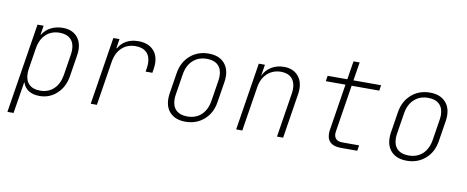

<svg xmlns="http://www.w3.org/2000/svg" viewBox="-72 -1029 3744 1538"><g transform="rotate(10 1800.0 -260.0)"><path d="M512 -404Q512 -391 508 -361L481 -190Q467 -100 408 -45Q349 10 267 10Q214 10 178.5 -12.5Q143 -35 131 -75H128L116 0L87 180H37L153 -550H203L191 -475H194Q218 -515 261 -537.5Q304 -560 358 -560Q430 -560 471 -518Q512 -476 512 -404ZM458 -361Q461 -381 461 -399Q461 -455 429.5 -486Q398 -517 340 -517Q273 -517 229 -476Q185 -435 173 -361L146 -190Q143 -171 143 -152Q143 -95 174.5 -64Q206 -33 264 -33Q331 -33 375 -74.5Q419 -116 431 -190Z M1135 -404Q1135 -390 1131 -360L1126 -330H1071L1076 -360Q1079 -380 1079 -398Q1079 -455 1047.5 -486Q1016 -517 958 -517Q891 -517 846.5 -475.5Q802 -434 790 -360L733 0H683L770 -550H820L808 -475H813Q836 -516 877 -538Q918 -560 973 -560Q1049 -560 1092 -518.5Q1135 -477 1135 -404Z M1288 -149Q1288 -169 1291 -190L1318 -360Q1332 -451 1394 -505.5Q1456 -560 1545 -560Q1623 -560 1667 -517Q1711 -474 1711 -401Q1711 -381 1708 -360L1681 -190Q1667 -99 1605 -44.5Q1543 10 1454 10Q1376 10 1332 -32.5Q1288 -75 1288 -149ZM1631 -190 1658 -360Q1661 -380 1661 -397Q1661 -454 1629 -485Q1597 -516 1538 -516Q1470 -516 1425 -475Q1380 -434 1368 -360L1341 -190Q1338 -171 1338 -153Q1338 -96 1370 -65Q1402 -34 1461 -34Q1530 -34 1574.5 -75Q1619 -116 1631 -190Z M2309 -406Q2309 -388 2306 -367L2248 0H2198L2255 -360Q2258 -381 2258 -398Q2258 -454 2227.5 -485.5Q2197 -517 2141 -517Q2075 -517 2029.5 -475Q1984 -433 1973 -360L1916 0H1866L1953 -550H2003L1988 -456Q2010 -505 2054.5 -532.5Q2099 -560 2158 -560Q2227 -560 2268 -518Q2309 -476 2309 -406Z M2716 0Q2661 0 2632.5 -24.5Q2604 -49 2604 -96Q2604 -115 2606 -125L2666 -505H2506L2513 -550H2673L2697 -700H2747L2723 -550H2948L2941 -505H2716L2656 -125Q2654 -111 2654 -106Q2654 -76 2671.5 -60.5Q2689 -45 2723 -45H2858L2851 0Z M3088 -149Q3088 -169 3091 -190L3118 -360Q3132 -451 3194 -505.5Q3256 -560 3345 -560Q3423 -560 3467 -517Q3511 -474 3511 -401Q3511 -381 3508 -360L3481 -190Q3467 -99 3405 -44.5Q3343 10 3254 10Q3176 10 3132 -32.5Q3088 -75 3088 -149ZM3431 -190 3458 -360Q3461 -380 3461 -397Q3461 -454 3429 -485Q3397 -516 3338 -516Q3270 -516 3225 -475Q3180 -434 3168 -360L3141 -190Q3138 -171 3138 -153Q3138 -96 3170 -65Q3202 -34 3261 -34Q3330 -34 3374.5 -75Q3419 -116 3431 -190Z"/></g></svg>

Font: JetBrains Mono Extra Light
Style: Italic
Weight: 200
Italic angle: -9°
Monospace: yes
Designer: Philipp Nurullin, Konstantin Bulenkov
Foundry: JetBrains
Version: 2.002